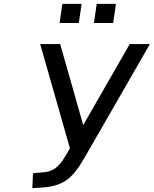

<svg xmlns="http://www.w3.org/2000/svg" viewBox="-20 -764 785 980"><path d="M326.7 10.7C289.6 75.7 263.7 110.8 198.7 115.7L148.4 120.1L145 196.3L193.4 193.4C329.6 185.1 365.7 121.6 436 -1.5L745.1 -539.1H642.1L404.8 -125.5L287.1 -539.1H185.1L336.9 -7.3ZM557.6 -646.5 571.8 -744.1H473.6L459.5 -646.5ZM382.3 -646.5 396.5 -744.1H298.3L284.2 -646.5Z"/></svg>

Font: Winston
Style: Italic
Weight: 400
Italic angle: -8.13011°
Designer: Vernon Adams, Kim Jin-seong, David Berlow, Cristiano Sobral
Foundry: The Winston Project Authors
Version: Version 3.004